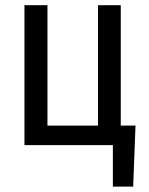

<svg xmlns="http://www.w3.org/2000/svg" viewBox="-20 -548 564 725"><path d="M72.3 -528.3H159.2V-73.7H350.1V-528.3H436V-73.7H491.7L482.9 156.7H406.2V0H72.3Z"/></svg>

Font: Roboto Condensed
Style: Regular
Weight: 400
Designer: Google
Version: Version 2.001047; 2015